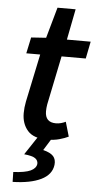

<svg xmlns="http://www.w3.org/2000/svg" viewBox="-59 -680 483 949"><g transform="rotate(5 182.5 -205.5)"><path d="M193 10Q125 10 95.5 -24Q66 -58 66 -110Q66 -138 72 -168L122 -406H53L70 -486L144 -491L187 -644H277L247 -491H365L348 -406H228L178 -163Q175 -145 175 -129Q175 -74 229 -74Q242 -74 254.5 -77.5Q267 -81 277 -86L298 -14Q280 -5 253 2.5Q226 10 193 10ZM41 233 40 184Q99 181 125.5 168.5Q152 156 155 134Q156 117 141.5 106.5Q127 96 86 92L149 -3H219L178 63Q214 72 228.5 88Q243 104 240 131Q234 180 181.5 205.5Q129 231 41 233Z"/></g></svg>

Font: Source Sans 3 Semibold
Style: Italic
Weight: 600
Italic angle: -11°
Designer: Paul D. Hunt
Foundry: Adobe
Version: Version 3.052;hotconv 1.1.0;makeotfexe 2.6.0